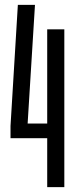

<svg xmlns="http://www.w3.org/2000/svg" viewBox="-20 -765 320 785"><path d="M173 -200H23V-250L53 -745H123L93 -260H173V-645H243V0H173Z"/></svg>

Font: Exetegue
Style: Regular
Weight: 400
Designer: Fábio Duarte Martins
Foundry: Fábio Duarte Martins
Version: Version 0.001